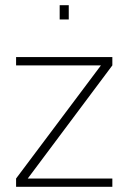

<svg xmlns="http://www.w3.org/2000/svg" viewBox="-20 -720 495 740"><path d="M42 -500H413V-468L87 -32H413V0H42V-32L369 -468H42ZM210 -645V-700H245V-645Z"/></svg>

Font: Titillium Web[RUS by Daymarius]
Style: Regular
Weight: 200
Designer: Cyrillization by Daymarius
Foundry: Cyrillization by Daymarius
Version: Version 1.002 September 11, 2018